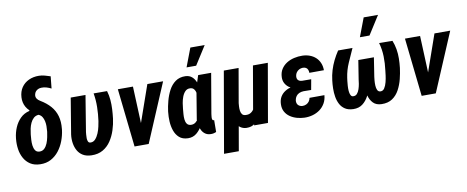

<svg xmlns="http://www.w3.org/2000/svg" viewBox="-78 -1146 4164 1712"><g transform="rotate(-10 2004.0 -289.5)"><path d="M140.1 -606.4Q143.1 -658.7 168 -695.1Q192.9 -731.4 233.9 -750.5Q274.9 -769.5 325.2 -769Q352.5 -768.6 378.2 -761.5Q403.8 -754.4 429.2 -746.1L418 -637.2Q398.4 -647.5 375.7 -654.3Q353 -661.1 331.1 -660.2Q314.5 -660.2 300.8 -654.3Q287.1 -648.4 277.3 -637.2Q267.6 -626 264.6 -609.9Q262.2 -599.1 263.9 -589.8Q265.6 -580.6 270.5 -573Q275.4 -565.4 282.7 -558.8Q290 -552.2 299.3 -546.9Q353.5 -514.6 388.7 -474.6Q423.8 -434.6 438.5 -383.3Q453.1 -332 446.3 -267.1L445.3 -256.8Q439 -207.5 420.9 -159.7Q402.8 -111.8 372.6 -73Q342.3 -34.2 299.8 -11.2Q257.3 11.7 202.1 10.3Q148.4 8.8 113.3 -14.2Q78.1 -37.1 57.4 -74.5Q36.6 -111.8 30 -157Q23.4 -202.1 27.8 -247.6L28.8 -257.8Q34.2 -306.2 53.2 -351.3Q72.3 -396.5 105.7 -429.9Q139.2 -463.4 189 -475.1V-481.4Q171.4 -498 159.9 -518.1Q148.4 -538.1 143.6 -560.5Q138.7 -583 140.1 -606.4ZM164.6 -269 163.6 -259.3Q162.1 -244.1 160.4 -218.3Q158.7 -192.4 161.9 -166.5Q165 -140.6 177 -122.1Q189 -103.5 213.9 -102.5Q241.2 -101.1 259.3 -118.4Q277.3 -135.7 288.1 -162.1Q298.8 -188.5 304.2 -216.3Q309.6 -244.1 312.5 -264.2L313 -273.4Q314.9 -293 315.2 -315.7Q315.4 -338.4 310.5 -360.6Q305.7 -382.8 294.7 -400.4Q283.7 -418 263.2 -426.8Q235.8 -424.8 218 -408.4Q200.2 -392.1 189 -367.9Q177.7 -343.8 172.4 -317.4Q167 -291 164.6 -269Z M572.3 -528.3H706.1L652.8 -201.7Q652.3 -194.3 650.6 -179Q648.9 -163.6 649.4 -146Q649.9 -128.4 655.5 -116.2Q661.1 -104 675.3 -103Q701.7 -101.1 720.2 -121.1Q738.8 -141.1 751.2 -170.9Q763.7 -200.7 770 -230.7Q776.4 -260.7 779.3 -278.8Q788.1 -340.3 789.3 -404.3Q790.5 -468.3 779.8 -529.3L901.4 -528.8Q913.6 -487.8 917 -446.3Q920.4 -404.8 918.2 -362.5Q916 -320.3 911.1 -278.8Q904.8 -228 887.9 -176Q871.1 -124 842.5 -81.1Q814 -38.1 770.3 -12.7Q726.6 12.7 666.5 11.2Q620.1 9.8 589.8 -8.3Q559.6 -26.4 542.5 -56.4Q525.4 -86.4 519.3 -124.5Q513.2 -162.6 518.6 -203.6Z M1120.1 -111.3 1266.1 -528.3H1408.7L1185.1 0H1099.6ZM1135.7 -528.3 1153.8 -98.6 1139.6 0H1057.1L999 -528.3Z M1405.3 -247.1 1406.2 -257.3Q1411.6 -299.3 1424.6 -348.6Q1437.5 -397.9 1460.7 -442.1Q1483.9 -486.3 1521.2 -513.2Q1558.6 -540 1611.8 -538.6Q1647.9 -537.1 1670.7 -517.1Q1693.4 -497.1 1705.8 -465.6Q1718.3 -434.1 1722.9 -397.7Q1727.5 -361.3 1727.5 -326.9Q1727.5 -292.5 1726.1 -267.6L1724.6 -250Q1718.3 -214.8 1705.8 -169.7Q1693.4 -124.5 1671.9 -83Q1650.4 -41.5 1617.7 -14.9Q1585 11.7 1540 10.7Q1490.2 9.3 1461.4 -16.6Q1432.6 -42.5 1418.9 -82Q1405.3 -121.6 1403.1 -165.5Q1400.9 -209.5 1405.3 -247.1ZM1541 -257.8 1540 -247.6Q1538.6 -231.4 1536.6 -207.8Q1534.7 -184.1 1536.9 -160.4Q1539.1 -136.7 1550.3 -120.4Q1561.5 -104 1585.9 -102.5Q1611.3 -101.6 1628.9 -115.5Q1646.5 -129.4 1658 -150.9Q1669.4 -172.4 1676 -196.5Q1682.6 -220.7 1686 -240.7L1689.5 -274.9Q1690.9 -289.6 1690.9 -314.2Q1690.9 -338.9 1687 -364Q1683.1 -389.2 1671.1 -406.5Q1659.2 -423.8 1635.7 -424.8Q1607.9 -426.3 1590.1 -408Q1572.3 -389.6 1562 -362.1Q1551.8 -334.5 1547.1 -305.7Q1542.5 -276.9 1541 -257.8ZM1726.1 -528.3H1843.8L1782.7 -170.4Q1782.2 -165.5 1780.8 -156Q1779.3 -146.5 1778.8 -135.3Q1778.3 -124 1781 -116.5Q1783.7 -108.9 1791 -107.9Q1793 -107.4 1794.2 -107.9Q1795.4 -108.4 1796.9 -108.9L1795.9 -1Q1784.2 4.4 1771.7 7.1Q1759.3 9.8 1746.6 9.3Q1717.3 8.8 1697.5 -4.9Q1677.7 -18.6 1666.3 -40.3Q1654.8 -62 1649.4 -87.9Q1644 -113.8 1645 -138.7L1691.9 -422.9ZM1636.2 -613.8 1700.2 -782.2H1830.1L1723.1 -613.8Z M2222.2 -528.3H2356.9L2265.1 0H2140.1L2153.3 -129.4ZM2189.9 -245.6 2236.3 -247.6Q2232.9 -211.9 2223.9 -167.5Q2214.8 -123 2196.5 -81.8Q2178.2 -40.5 2147.5 -14.4Q2116.7 11.7 2069.3 10.3Q2039.6 9.3 2017.1 -5.9Q1994.6 -21 1981 -45.4Q1967.3 -69.8 1964.4 -98.6L1969.7 -225.6H2039.1Q2037.6 -210.4 2036.4 -190.2Q2035.2 -169.9 2037.8 -150.4Q2040.5 -130.9 2050.5 -117.9Q2060.5 -105 2082.5 -104Q2112.3 -102.5 2131.3 -116Q2150.4 -129.4 2162.1 -150.9Q2173.8 -172.4 2180.2 -197.5Q2186.5 -222.7 2189.9 -245.6ZM1958.5 -528.3H2092.3L1965.3 203.1H1831.5Z M2594.7 -287.6 2707 -287.1 2695.3 -222.7 2626 -223.6Q2604.5 -222.7 2587.4 -215.1Q2570.3 -207.5 2559.1 -192.6Q2547.9 -177.7 2544.4 -156.2Q2543 -143.6 2545.4 -132.6Q2547.9 -121.6 2554.9 -113.5Q2562 -105.5 2572.3 -100.8Q2582.5 -96.2 2595.7 -95.7Q2614.7 -95.7 2630.1 -103.3Q2645.5 -110.8 2655.5 -124.3Q2665.5 -137.7 2668.9 -156.2L2803.7 -156.7Q2800.3 -115.2 2782.2 -83.7Q2764.2 -52.2 2735.6 -31Q2707 -9.8 2670.9 0.7Q2634.8 11.2 2595.2 10.3Q2561 9.3 2526.9 -0.2Q2492.7 -9.8 2465.1 -28.8Q2437.5 -47.9 2421.9 -76.7Q2406.2 -105.5 2407.7 -145Q2409.2 -184.1 2425.5 -211.2Q2441.9 -238.3 2468.8 -255.1Q2495.6 -272 2528.3 -279.8Q2561 -287.6 2594.7 -287.6ZM2700.7 -252 2604.5 -252.9Q2577.1 -253.4 2550.3 -262Q2523.4 -270.5 2502.2 -286.4Q2481 -302.2 2468.5 -325.7Q2456.1 -349.1 2457 -379.9Q2458.5 -422.4 2477.8 -452.6Q2497.1 -482.9 2527.8 -502.2Q2558.6 -521.5 2595.9 -530Q2633.3 -538.6 2670.9 -537.6Q2707 -536.6 2737.5 -525.1Q2768.1 -513.7 2790.5 -492.9Q2813 -472.2 2825.4 -442.6Q2837.9 -413.1 2837.9 -376.5L2706.1 -376Q2706.1 -392.1 2700.9 -404.5Q2695.8 -417 2684.6 -423.8Q2673.3 -430.7 2655.8 -430.7Q2638.2 -430.2 2623.3 -422.6Q2608.4 -415 2598.1 -401.1Q2587.9 -387.2 2585.4 -369.1Q2584 -357.9 2585.9 -348.4Q2587.9 -338.9 2593.5 -332.3Q2599.1 -325.7 2608.2 -322Q2617.2 -318.4 2628.4 -317.4L2712.4 -316.9Z M3364.7 -529.8 3485.4 -528.3Q3501 -489.7 3508.1 -447.8Q3515.1 -405.8 3514.4 -363.3Q3513.7 -320.8 3508.8 -278.8Q3502.9 -231.9 3490.2 -180.9Q3477.5 -129.9 3453.6 -85.4Q3429.7 -41 3390.4 -14.4Q3351.1 12.2 3292 10.7Q3243.7 9.3 3217 -18.6Q3190.4 -46.4 3179.7 -87.9Q3168.9 -129.4 3168.5 -173.6Q3168 -217.8 3172.4 -252.9L3198.7 -412.6H3296.9L3270 -239.7Q3268.6 -230 3266.6 -208.3Q3264.6 -186.5 3265.6 -162.4Q3266.6 -138.2 3274.7 -121.1Q3282.7 -104 3301.3 -103Q3324.7 -101.6 3338.6 -123Q3352.5 -144.5 3360.4 -175.3Q3368.2 -206.1 3371.8 -234.9Q3375.5 -263.7 3377 -279.3Q3385.3 -341.3 3383.8 -405Q3382.3 -468.8 3364.7 -529.8ZM2993.2 -527.8H3123.5Q3095.7 -466.3 3068.1 -403.8Q3040.5 -341.3 3030.8 -273.9Q3029.3 -265.1 3027.1 -245.8Q3024.9 -226.6 3023.2 -202.9Q3021.5 -179.2 3023.2 -156.7Q3024.9 -134.3 3032.2 -118.9Q3039.6 -103.5 3053.7 -102.5Q3076.2 -100.6 3090.1 -116.2Q3104 -131.8 3111.8 -155.5Q3119.6 -179.2 3123.5 -202.6Q3127.4 -226.1 3128.4 -239.7L3155.8 -412.6H3253.9L3227.5 -252.9Q3221.2 -213.9 3209.5 -168Q3197.8 -122.1 3176.3 -81.1Q3154.8 -40 3121.1 -14.2Q3087.4 11.7 3036.6 10.7Q2991.7 9.3 2962.9 -9.3Q2934.1 -27.8 2918 -58.3Q2901.9 -88.9 2895.8 -125.7Q2889.6 -162.6 2890.4 -201.2Q2891.1 -239.7 2895.5 -273.9Q2900.9 -320.3 2914.1 -363.8Q2927.2 -407.2 2947.5 -448.5Q2967.8 -489.7 2993.2 -527.8ZM3205.1 -610.4 3269 -778.8H3398.9L3292 -610.4Z M3719.7 -111.3 3865.7 -528.3H4008.3L3784.7 0H3699.2ZM3735.4 -528.3 3753.4 -98.6 3739.3 0H3656.7L3598.6 -528.3Z"/></g></svg>

Font: Roboto Condensed
Style: Bold Italic
Weight: 700
Italic angle: -12°
Designer: Christian Robertson
Foundry: Google
Version: Version 3.0